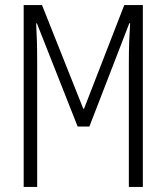

<svg xmlns="http://www.w3.org/2000/svg" viewBox="-20 -734 653 754"><path d="M73 0H126V-480C126 -558 125 -583 122 -642H125L285 -237H331L488 -643H491C488 -591 486 -556 486 -486V0H541V-714H468L310 -307H307L145 -714H73Z"/></svg>

Font: Noto Sans Display Condensed Light
Style: Regular
Weight: 300
Width: 3
Designer: Monotype Design Team
Foundry: Monotype Imaging Inc.
Version: Version 1.900